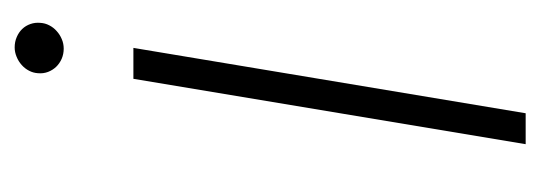

<svg xmlns="http://www.w3.org/2000/svg" viewBox="-262 -489 751 267"><g transform="rotate(-90 113.5 -355.5)"><path d="M137.4 -545.5H180.4L89.5 0H46.5ZM145.2 -678.3Q145.6 -684.7 148.6 -690.5Q151.6 -696.4 156.6 -700.8Q161.6 -705.3 168 -707.9Q174.4 -710.6 181.1 -710.6Q188.9 -710.6 195.5 -707.7Q202.1 -704.9 206.7 -700.1Q211.3 -695.3 213.6 -688.7Q215.9 -682.2 215.2 -674.7Q214.8 -668.3 211.8 -662.5Q208.8 -656.6 203.8 -652.2Q198.9 -647.7 192.6 -645.1Q186.4 -642.4 179.3 -642.4Q171.9 -642.4 165.3 -645.2Q158.7 -648.1 154.1 -652.9Q149.5 -657.7 147 -664.2Q144.5 -670.8 145.2 -678.3Z"/></g></svg>

Font: Inter P Extra Light
Style: Italic
Weight: 200
Italic angle: 9.39999°
Designer: Rasmus Andersson
Foundry: rsms
Version: Version 3.018;git-588b23468